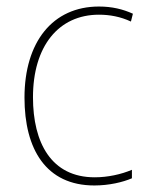

<svg xmlns="http://www.w3.org/2000/svg" viewBox="-20 -558 454 588"><path d="M269 10C314 10 356 0 384 -12V-38C351 -24 310 -15 270 -15C137 -15 81 -121 81 -260C81 -416 159 -513 283 -513C316 -513 349 -507 381 -492L387 -516C356 -530 323 -538 283 -538C141 -538 55 -429 55 -259C55 -101 121 10 269 10Z"/></svg>

Font: Noto Sans Georgian SemiCondensed Thin
Style: Regular
Weight: 100
Width: 4
Designer: Monotype Design Team, Akaki Razmadze
Foundry: Google LLC
Version: Version 2.005